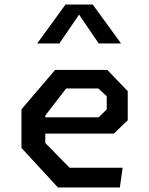

<svg xmlns="http://www.w3.org/2000/svg" viewBox="-20 -830 660 850"><path d="M236.5 0H510.5L523 -87.5H288L180.5 -197V-238.5H484L545.5 -297.5V-426.5L455 -520.5H224L75 -346V-175ZM144.5 -637.5H243L330 -765.5L417 -637.5H516L390.5 -810H270ZM180.5 -310.5V-318.5L273 -438.5H415L452.5 -404V-345.5L416.5 -310.5Z"/></svg>

Font: Monaspace Krypton Medium
Style: Regular
Weight: 500
Designer: Riley Cran & the Lettermatic Team
Foundry: Lettermatic
Version: Version 1.101 (Monaspace Krypton)